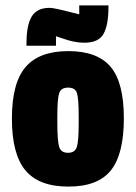

<svg xmlns="http://www.w3.org/2000/svg" viewBox="-20 -680 502 710"><path d="M24 -241.5Q24 -373 74.5 -432Q125 -491 232.5 -491Q340 -491 389 -433Q438 -375 438 -242.5Q438 -110 390 -50Q342 10 233 10Q124 10 74 -50Q24 -110 24 -241.5ZM192 -252V-228Q192 -157 199 -136Q206 -115 231.5 -115Q257 -115 264 -136Q271 -157 271 -222V-251Q271 -316 264.5 -336Q258 -356 232 -356Q206 -356 199 -336Q192 -316 192 -252ZM381 -660V-652Q381 -588 363 -555Q345 -522 291 -522Q255 -522 211 -538L187 -546V-511H78V-521Q78 -586 97 -618.5Q116 -651 164 -651Q180 -651 253 -632L273 -627V-660Z"/></svg>

Font: Passion One
Style: Regular
Weight: 400
Designer: Alejandro Lo Celso
Foundry: Fontstage
Version: Version 1.002